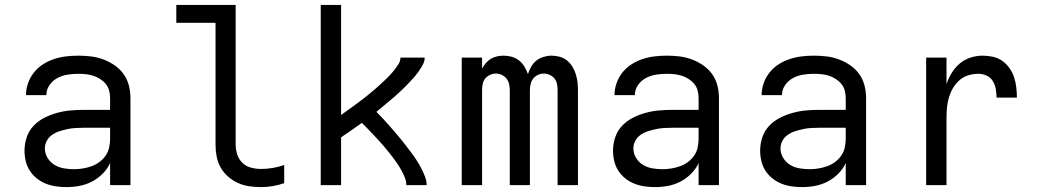

<svg xmlns="http://www.w3.org/2000/svg" viewBox="-20 -755 4240 783"><path d="M251 8Q230 8 208.5 5Q187 2 167 -6Q147 -14 130 -27.5Q113 -41 101.5 -59Q90 -77 85 -98Q80 -119 80 -141Q80 -169 89 -195.5Q98 -222 117 -242Q136 -262 160.5 -274.5Q185 -287 212 -294.5Q239 -302 266.5 -304.5Q294 -307 321 -307H429V-355Q429 -371 425 -386Q421 -401 411 -413Q401 -425 387.5 -433.5Q374 -442 359.5 -446.5Q345 -451 329.5 -452.5Q314 -454 299 -454Q277 -454 255 -450.5Q233 -447 213.5 -436.5Q194 -426 181.5 -407.5Q169 -389 169 -367Q169 -367 169 -367Q169 -367 169 -367H86Q86 -367 86 -367Q86 -367 86 -367Q86 -392 94.5 -416Q103 -440 118.5 -459.5Q134 -479 155 -492.5Q176 -506 200 -514Q224 -522 249 -525Q274 -528 299 -528Q325 -528 350.5 -525Q376 -522 400.5 -513Q425 -504 447 -489Q469 -474 484 -453Q499 -432 505.5 -406.5Q512 -381 512 -355V0H429V-90Q418 -66 398.5 -46.5Q379 -27 355 -14.5Q331 -2 304.5 3Q278 8 251 8ZM282 -65Q300 -65 318 -68Q336 -71 353 -77Q370 -83 385 -94Q400 -105 410.5 -120Q421 -135 425 -153Q429 -171 429 -189V-234H321Q305 -234 288 -233Q271 -232 255 -228.5Q239 -225 223 -220Q207 -215 193 -205.5Q179 -196 171 -181Q163 -166 163 -150Q163 -129 174 -111Q185 -93 202.5 -82.5Q220 -72 240.5 -68.5Q261 -65 282 -65Z M1044 8Q1020 8 996 4.5Q972 1 950 -9Q928 -19 909.5 -35.5Q891 -52 879.5 -72.5Q868 -93 863.5 -117Q859 -141 859 -165V-662H699V-735H941V-165Q941 -145 947.5 -125Q954 -105 968.5 -91Q983 -77 1003 -71.5Q1023 -66 1044 -66Q1068 -66 1092 -70Q1116 -74 1139 -82V-8Q1116 0 1092 4Q1068 8 1044 8Z M1288 0V-735H1371V-286Q1383 -295 1394.5 -303Q1406 -311 1417.5 -319.5Q1429 -328 1440.5 -336.5Q1452 -345 1463 -353.5Q1474 -362 1485 -371Q1496 -380 1507 -389.5Q1518 -399 1528.5 -408.5Q1539 -418 1549.5 -428Q1560 -438 1569.5 -448Q1579 -458 1588 -469.5Q1597 -481 1605 -493.5Q1613 -506 1613 -520H1712Q1712 -505 1704.5 -491.5Q1697 -478 1688.5 -465.5Q1680 -453 1670 -441.5Q1660 -430 1650 -419.5Q1640 -409 1629 -398Q1618 -387 1607 -377Q1596 -367 1584.5 -357Q1573 -347 1561.5 -337.5Q1550 -328 1538.5 -318.5Q1527 -309 1515 -299Q1528 -286 1540.5 -272.5Q1553 -259 1565 -245.5Q1577 -232 1589 -218Q1601 -204 1613 -189.5Q1625 -175 1636 -160.5Q1647 -146 1658 -131.5Q1669 -117 1679 -101.5Q1689 -86 1697.5 -69.5Q1706 -53 1713 -35.5Q1720 -18 1720 0H1637Q1637 -16 1631 -31Q1625 -46 1617.5 -59.5Q1610 -73 1601 -86.5Q1592 -100 1582.5 -112.5Q1573 -125 1563 -137.5Q1553 -150 1542.5 -162Q1532 -174 1521.5 -185.5Q1511 -197 1500 -208.5Q1489 -220 1478 -231.5Q1467 -243 1456 -254Q1435 -239 1413.5 -224Q1392 -209 1371 -195V0Z M1863 0V-520H1946V-475Q1952 -487 1961 -497.5Q1970 -508 1981.5 -515Q1993 -522 2006.5 -525Q2020 -528 2034 -528Q2034 -528 2034 -528Q2034 -528 2034 -528Q2051 -528 2067 -523.5Q2083 -519 2096.5 -508.5Q2110 -498 2118.5 -483.5Q2127 -469 2133 -453Q2138 -469 2146.5 -483.5Q2155 -498 2167.5 -508Q2180 -518 2196.5 -523Q2213 -528 2229 -528Q2229 -528 2229 -528Q2229 -528 2229 -528Q2246 -528 2262.5 -523.5Q2279 -519 2292 -508.5Q2305 -498 2314 -483.5Q2323 -469 2328 -453Q2333 -437 2335 -420.5Q2337 -404 2337 -387V0H2254V-387Q2254 -400 2251.5 -412.5Q2249 -425 2241.5 -434.5Q2234 -444 2222 -449.5Q2210 -455 2198 -455Q2185 -455 2173.5 -449.5Q2162 -444 2154.5 -434.5Q2147 -425 2144 -412.5Q2141 -400 2141 -387V0H2059V-387Q2059 -400 2056 -412.5Q2053 -425 2045.5 -434.5Q2038 -444 2026.5 -449.5Q2015 -455 2002 -455Q1990 -455 1978 -449.5Q1966 -444 1958.5 -434.5Q1951 -425 1948.5 -412.5Q1946 -400 1946 -387V0Z M2651 8Q2630 8 2608.5 5Q2587 2 2567 -6Q2547 -14 2530 -27.5Q2513 -41 2501.5 -59Q2490 -77 2485 -98Q2480 -119 2480 -141Q2480 -169 2489 -195.5Q2498 -222 2517 -242Q2536 -262 2560.5 -274.5Q2585 -287 2612 -294.5Q2639 -302 2666.5 -304.5Q2694 -307 2721 -307H2829V-355Q2829 -371 2825 -386Q2821 -401 2811 -413Q2801 -425 2787.5 -433.5Q2774 -442 2759.5 -446.5Q2745 -451 2729.5 -452.5Q2714 -454 2699 -454Q2677 -454 2655 -450.5Q2633 -447 2613.5 -436.5Q2594 -426 2581.5 -407.5Q2569 -389 2569 -367Q2569 -367 2569 -367Q2569 -367 2569 -367H2486Q2486 -367 2486 -367Q2486 -367 2486 -367Q2486 -392 2494.5 -416Q2503 -440 2518.5 -459.5Q2534 -479 2555 -492.5Q2576 -506 2600 -514Q2624 -522 2649 -525Q2674 -528 2699 -528Q2725 -528 2750.5 -525Q2776 -522 2800.5 -513Q2825 -504 2847 -489Q2869 -474 2884 -453Q2899 -432 2905.5 -406.5Q2912 -381 2912 -355V0H2829V-90Q2818 -66 2798.5 -46.5Q2779 -27 2755 -14.5Q2731 -2 2704.5 3Q2678 8 2651 8ZM2682 -65Q2700 -65 2718 -68Q2736 -71 2753 -77Q2770 -83 2785 -94Q2800 -105 2810.5 -120Q2821 -135 2825 -153Q2829 -171 2829 -189V-234H2721Q2705 -234 2688 -233Q2671 -232 2655 -228.5Q2639 -225 2623 -220Q2607 -215 2593 -205.5Q2579 -196 2571 -181Q2563 -166 2563 -150Q2563 -129 2574 -111Q2585 -93 2602.5 -82.5Q2620 -72 2640.5 -68.5Q2661 -65 2682 -65Z M3251 8Q3230 8 3208.5 5Q3187 2 3167 -6Q3147 -14 3130 -27.5Q3113 -41 3101.5 -59Q3090 -77 3085 -98Q3080 -119 3080 -141Q3080 -169 3089 -195.5Q3098 -222 3117 -242Q3136 -262 3160.5 -274.5Q3185 -287 3212 -294.5Q3239 -302 3266.5 -304.5Q3294 -307 3321 -307H3429V-355Q3429 -371 3425 -386Q3421 -401 3411 -413Q3401 -425 3387.5 -433.5Q3374 -442 3359.5 -446.5Q3345 -451 3329.5 -452.5Q3314 -454 3299 -454Q3277 -454 3255 -450.5Q3233 -447 3213.5 -436.5Q3194 -426 3181.5 -407.5Q3169 -389 3169 -367Q3169 -367 3169 -367Q3169 -367 3169 -367H3086Q3086 -367 3086 -367Q3086 -367 3086 -367Q3086 -392 3094.5 -416Q3103 -440 3118.5 -459.5Q3134 -479 3155 -492.5Q3176 -506 3200 -514Q3224 -522 3249 -525Q3274 -528 3299 -528Q3325 -528 3350.5 -525Q3376 -522 3400.5 -513Q3425 -504 3447 -489Q3469 -474 3484 -453Q3499 -432 3505.5 -406.5Q3512 -381 3512 -355V0H3429V-90Q3418 -66 3398.5 -46.5Q3379 -27 3355 -14.5Q3331 -2 3304.5 3Q3278 8 3251 8ZM3282 -65Q3300 -65 3318 -68Q3336 -71 3353 -77Q3370 -83 3385 -94Q3400 -105 3410.5 -120Q3421 -135 3425 -153Q3429 -171 3429 -189V-234H3321Q3305 -234 3288 -233Q3271 -232 3255 -228.5Q3239 -225 3223 -220Q3207 -215 3193 -205.5Q3179 -196 3171 -181Q3163 -166 3163 -150Q3163 -129 3174 -111Q3185 -93 3202.5 -82.5Q3220 -72 3240.5 -68.5Q3261 -65 3282 -65Z M3757 0V-520H3840V-412Q3848 -436 3861.5 -458Q3875 -480 3894 -496Q3913 -512 3937.5 -520Q3962 -528 3987 -528Q4008 -528 4029 -523.5Q4050 -519 4067 -507Q4084 -495 4096.5 -477.5Q4109 -460 4115.5 -440Q4122 -420 4124.5 -399Q4127 -378 4127 -357H4044Q4044 -374 4041 -391.5Q4038 -409 4029 -424Q4020 -439 4004 -446.5Q3988 -454 3970 -454Q3949 -454 3929 -448Q3909 -442 3893 -428Q3877 -414 3866.5 -396Q3856 -378 3850 -358Q3844 -338 3842 -317Q3840 -296 3840 -276V0Z"/></svg>

Font: Bmono
Style: Regular
Weight: 400
Monospace: yes
Designer: Belleve Invis
Foundry: Belleve Invis
Version: Version 11.2.2; ttfautohint (v1.8.2)